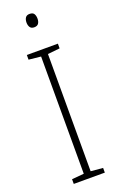

<svg xmlns="http://www.w3.org/2000/svg" viewBox="-173 -955 618 999"><g transform="rotate(-20 136.0 -455.0)"><path d="M222 0H50V-26L117 -32V-681L50 -688V-714H222V-688L155 -681V-32L222 -26ZM136 -910Q154 -910 160.5 -899.5Q167 -889 167 -873Q167 -857 160 -846.5Q153 -836 136 -836Q120 -836 113 -846.5Q106 -857 106 -873Q106 -889 113 -899.5Q120 -910 136 -910Z"/></g></svg>

Font: Noto Sans Georgian SemiCondensed ExtraLight
Style: Regular
Weight: 200
Width: 4
Designer: Monotype Design Team, Akaki Razmadze
Foundry: Google LLC
Version: Version 2.005; ttfautohint (v1.8.4.7-5d5b)